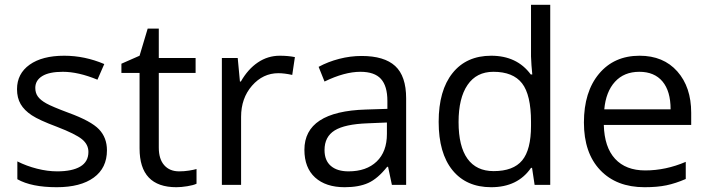

<svg xmlns="http://www.w3.org/2000/svg" viewBox="-20 -780 2988 810"><path d="M431.2 -146Q431.2 -71.3 375.5 -30.8Q319.8 9.8 219.2 9.8Q112.8 9.8 53.2 -23.9V-99.1Q91.8 -79.6 136 -68.4Q180.2 -57.1 221.2 -57.1Q284.7 -57.1 318.8 -77.4Q353 -97.7 353 -139.2Q353 -170.4 325.9 -192.6Q298.8 -214.8 220.2 -245.1Q145.5 -272.9 114 -293.7Q82.5 -314.5 67.1 -340.8Q51.8 -367.2 51.8 -403.8Q51.8 -469.2 105 -507.1Q158.2 -544.9 251 -544.9Q337.4 -544.9 419.9 -509.8L391.1 -443.8Q310.5 -477.1 245.1 -477.1Q187.5 -477.1 158.2 -459Q128.9 -440.9 128.9 -409.2Q128.9 -387.7 139.9 -372.6Q150.9 -357.4 175.3 -343.8Q199.7 -330.1 269 -304.2Q364.3 -269.5 397.7 -234.4Q431.2 -199.2 431.2 -146Z M735.8 -57.1Q757.3 -57.1 777.3 -60.3Q797.4 -63.5 809.1 -66.9V-4.9Q795.9 1.5 770.3 5.6Q744.6 9.8 724.1 9.8Q568.8 9.8 568.8 -153.8V-472.2H492.2V-511.2L568.8 -544.9L603 -659.2H649.9V-535.2H805.2V-472.2H649.9V-157.2Q649.9 -108.9 672.9 -83Q695.8 -57.1 735.8 -57.1Z M1160.2 -544.9Q1195.8 -544.9 1224.1 -539.1L1212.9 -463.9Q1179.7 -471.2 1154.3 -471.2Q1089.4 -471.2 1043.2 -418.5Q997.1 -365.7 997.1 -287.1V0H916V-535.2H982.9L992.2 -436H996.1Q1025.9 -488.3 1067.9 -516.6Q1109.9 -544.9 1160.2 -544.9Z M1633.3 0 1617.2 -76.2H1613.3Q1573.2 -25.9 1533.4 -8.1Q1493.7 9.8 1434.1 9.8Q1354.5 9.8 1309.3 -31.2Q1264.2 -72.3 1264.2 -147.9Q1264.2 -310.1 1523.4 -317.9L1614.3 -320.8V-354Q1614.3 -417 1587.2 -447Q1560.1 -477.1 1500.5 -477.1Q1433.6 -477.1 1349.1 -436L1324.2 -498Q1363.8 -519.5 1410.9 -531.7Q1458 -543.9 1505.4 -543.9Q1601.1 -543.9 1647.2 -501.5Q1693.4 -459 1693.4 -365.2V0ZM1450.2 -57.1Q1525.9 -57.1 1569.1 -98.6Q1612.3 -140.1 1612.3 -214.8V-263.2L1531.2 -259.8Q1434.6 -256.3 1391.8 -229.7Q1349.1 -203.1 1349.1 -147Q1349.1 -103 1375.7 -80.1Q1402.3 -57.1 1450.2 -57.1Z M2224.6 -71.8H2220.2Q2164.1 9.8 2052.2 9.8Q1947.3 9.8 1888.9 -62Q1830.6 -133.8 1830.6 -266.1Q1830.6 -398.4 1889.2 -471.7Q1947.8 -544.9 2052.2 -544.9Q2161.1 -544.9 2219.2 -465.8H2225.6L2222.2 -504.4L2220.2 -542V-759.8H2301.3V0H2235.4ZM2062.5 -58.1Q2145.5 -58.1 2182.9 -103.3Q2220.2 -148.4 2220.2 -249V-266.1Q2220.2 -379.9 2182.4 -428.5Q2144.5 -477.1 2061.5 -477.1Q1990.2 -477.1 1952.4 -421.6Q1914.6 -366.2 1914.6 -265.1Q1914.6 -162.6 1952.1 -110.4Q1989.7 -58.1 2062.5 -58.1Z M2699.2 9.8Q2580.6 9.8 2512 -62.5Q2443.4 -134.8 2443.4 -263.2Q2443.4 -392.6 2507.1 -468.8Q2570.8 -544.9 2678.2 -544.9Q2778.8 -544.9 2837.4 -478.8Q2896 -412.6 2896 -304.2V-252.9H2527.3Q2529.8 -158.7 2575 -109.9Q2620.1 -61 2702.1 -61Q2788.6 -61 2873 -97.2V-24.9Q2830.1 -6.3 2791.7 1.7Q2753.4 9.8 2699.2 9.8ZM2677.2 -477.1Q2612.8 -477.1 2574.5 -435.1Q2536.1 -393.1 2529.3 -318.8H2809.1Q2809.1 -395.5 2774.9 -436.3Q2740.7 -477.1 2677.2 -477.1Z"/></svg>

Font: f0_31487 
Style: Regular
Weight: 400
Foundry: Ascender Corporation
Version: Version 1.10